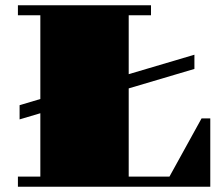

<svg xmlns="http://www.w3.org/2000/svg" viewBox="-20 -712 848 732"><path d="M48.3 -38.6H133.8V-280.3L54.7 -256.8V-311L133.8 -334.5V-653.8H48.3V-691.9H555.7V-653.8H470.7V-429.2L721.2 -503.4V-449.2L470.7 -375V-38.6H626L748.5 -260.7H781.7V0H48.3Z"/></svg>

Font: GravitasOne
Style: Regular
Weight: 400
Designer: Riccardo De Franceschi
Foundry: Sorkin Type Co.
Version: Version 1.001